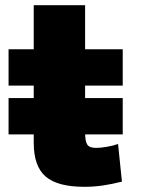

<svg xmlns="http://www.w3.org/2000/svg" viewBox="-20 -710 565 740"><path d="M13 -192V-332H453V-192ZM305 10Q202 10 156 -29.5Q110 -69 110 -160V-380H13V-520H110V-690H308V-520H453V-380H308V-200Q308 -165 316.5 -152.5Q325 -140 350 -140Q367 -140 391 -144Q415 -148 435 -155L450 -10Q410 0 376 5Q342 10 305 10Z"/></svg>

Font: M PLUS 1 Black
Style: Regular
Weight: 900
Designer: Coji Morishita
Foundry: UNDERFOREST DESIGN
Version: Version 1.001